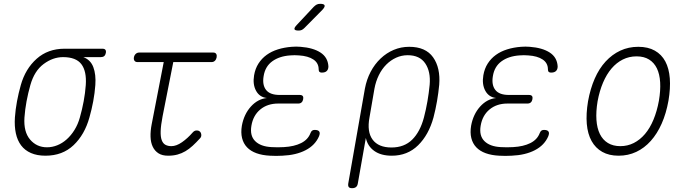

<svg xmlns="http://www.w3.org/2000/svg" viewBox="-20 -805 3640 1005"><path d="M508 -506H416Q454 -492 468.5 -453.5Q483 -415 479 -360Q476 -318 468 -275Q460 -232 448 -190Q423 -100 365 -45Q307 10 218 10Q174 10 142 -4Q110 -18 90.5 -44Q71 -70 63 -107Q55 -144 58 -190Q61 -232 69 -275Q77 -318 89 -360Q113 -445 172 -497.5Q231 -550 318 -550H516Q527 -550 531.5 -544.5Q536 -539 534 -528Q532 -517 525.5 -511.5Q519 -506 508 -506ZM226 -34Q253 -34 279.5 -44.5Q306 -55 329 -75.5Q352 -96 370 -125Q388 -154 398 -190Q410 -232 418 -275Q426 -318 429 -360Q434 -432 406 -469Q378 -506 310 -506Q257 -506 208.5 -470Q160 -434 139 -360Q127 -318 119 -275Q111 -232 108 -190Q103 -115 137.5 -74.5Q172 -34 226 -34Z M1096 -530Q1107 -530 1111.5 -523Q1116 -516 1114 -505Q1112 -494 1105 -487Q1098 -480 1087 -480H887L831 -196Q822 -149 821 -119Q820 -89 826.5 -71.5Q833 -54 846 -47Q859 -40 877 -40Q903 -40 932.5 -60.5Q962 -81 989 -112Q997 -121 1007 -122Q1017 -123 1024 -118Q1032 -113 1033.5 -101Q1035 -89 1027 -81Q1007 -59 988.5 -42Q970 -25 950.5 -13.5Q931 -2 909 4Q887 10 860 10Q829 10 809.5 -2.5Q790 -15 779.5 -37Q769 -59 768 -89Q767 -119 774 -155L837 -480H700Q689 -480 684 -487Q679 -494 681 -505Q683 -516 690.5 -523Q698 -530 709 -530Z M1699 -458Q1699 -450 1697 -444Q1695 -438 1690.5 -433.5Q1686 -429 1679.5 -427Q1673 -425 1664 -425Q1660 -425 1657 -426Q1654 -427 1652 -429Q1650 -431 1649 -434.5Q1648 -438 1648 -442Q1648 -475 1620.5 -493.5Q1593 -512 1545 -515Q1534 -516 1522 -516Q1510 -516 1499 -515Q1442 -511 1405 -484Q1368 -457 1360 -407Q1352 -361 1372.5 -334.5Q1393 -308 1444 -308H1549Q1560 -308 1564.5 -302.5Q1569 -297 1567 -286Q1565 -275 1558.5 -269Q1552 -263 1541 -263H1436Q1380 -263 1342.5 -232Q1305 -201 1296 -147Q1287 -95 1315.5 -66.5Q1344 -38 1401 -35Q1417 -34 1433.5 -34Q1450 -34 1466 -35Q1520 -38 1556 -56Q1592 -74 1605 -108Q1607 -113 1609 -116Q1611 -119 1613.5 -121Q1616 -123 1619.5 -124Q1623 -125 1627 -125Q1636 -125 1642 -123Q1648 -121 1651 -116.5Q1654 -112 1653.5 -106Q1653 -100 1650 -92Q1630 -45 1580 -19Q1530 7 1458 10Q1442 11 1425.5 11Q1409 11 1393 10Q1353 8 1322.5 -3Q1292 -14 1273 -34Q1254 -54 1247 -82.5Q1240 -111 1246 -147Q1257 -207 1293 -247Q1329 -287 1377 -292Q1339 -296 1320.5 -329.5Q1302 -363 1310 -411Q1316 -446 1333 -472.5Q1350 -499 1375.5 -517.5Q1401 -536 1434.5 -546.5Q1468 -557 1507 -560Q1518 -561 1530 -561Q1542 -561 1553 -560Q1619 -555 1657.5 -530Q1696 -505 1699 -458ZM1574 -659Q1566 -651 1559 -648Q1552 -645 1543 -645Q1524 -645 1521.5 -652Q1519 -659 1533 -674L1622 -769Q1630 -777 1637.5 -781Q1645 -785 1656 -785Q1676 -785 1679 -777Q1682 -769 1667 -753Z M1823 180Q1810 180 1805.5 174Q1801 168 1803 155L1890 -341Q1899 -389 1920 -429Q1941 -469 1972 -498.5Q2003 -528 2041 -544Q2079 -560 2122 -560Q2208 -560 2247 -505Q2286 -450 2279 -361Q2275 -319 2267.5 -275.5Q2260 -232 2249 -190Q2224 -99 2168.5 -44.5Q2113 10 2031 10Q1974 10 1939 -15Q1904 -40 1895 -83L1853 155Q1851 168 1843.5 174Q1836 180 1823 180ZM2029 -33Q2096 -33 2137.5 -74Q2179 -115 2199 -190Q2210 -232 2217.5 -275.5Q2225 -319 2229 -361Q2235 -430 2206 -473Q2177 -516 2114 -516Q2082 -516 2053.5 -503Q2025 -490 2002 -467Q1979 -444 1963 -411.5Q1947 -379 1940 -341L1914 -190Q1900 -115 1930.5 -74Q1961 -33 2029 -33Z M2899 -458Q2899 -450 2897 -444Q2895 -438 2890.5 -433.5Q2886 -429 2879.5 -427Q2873 -425 2864 -425Q2860 -425 2857 -426Q2854 -427 2852 -429Q2850 -431 2849 -434.5Q2848 -438 2848 -442Q2848 -475 2820.5 -493.5Q2793 -512 2745 -515Q2734 -516 2722 -516Q2710 -516 2699 -515Q2642 -511 2605 -484Q2568 -457 2560 -407Q2552 -361 2572.5 -334.5Q2593 -308 2644 -308H2749Q2760 -308 2764.5 -302.5Q2769 -297 2767 -286Q2765 -275 2758.5 -269Q2752 -263 2741 -263H2636Q2580 -263 2542.5 -232Q2505 -201 2496 -147Q2487 -95 2515.5 -66.5Q2544 -38 2601 -35Q2617 -34 2633.5 -34Q2650 -34 2666 -35Q2720 -38 2756 -56Q2792 -74 2805 -108Q2807 -113 2809 -116Q2811 -119 2813.5 -121Q2816 -123 2819.5 -124Q2823 -125 2827 -125Q2836 -125 2842 -123Q2848 -121 2851 -116.5Q2854 -112 2853.5 -106Q2853 -100 2850 -92Q2830 -45 2780 -19Q2730 7 2658 10Q2642 11 2625.5 11Q2609 11 2593 10Q2553 8 2522.5 -3Q2492 -14 2473 -34Q2454 -54 2447 -82.5Q2440 -111 2446 -147Q2457 -207 2493 -247Q2529 -287 2577 -292Q2539 -296 2520.5 -329.5Q2502 -363 2510 -411Q2516 -446 2533 -472.5Q2550 -499 2575.5 -517.5Q2601 -536 2634.5 -546.5Q2668 -557 2707 -560Q2718 -561 2730 -561Q2742 -561 2753 -560Q2819 -555 2857.5 -530Q2896 -505 2899 -458Z M3218 10Q3168 10 3132.5 -10Q3097 -30 3076.5 -67Q3056 -104 3051.5 -156.5Q3047 -209 3058 -275Q3070 -341 3093 -393.5Q3116 -446 3150 -483Q3184 -520 3227 -540Q3270 -560 3321 -560Q3372 -560 3407.5 -540Q3443 -520 3462.5 -483.5Q3482 -447 3486 -395Q3490 -343 3479 -278Q3467 -211 3443.5 -158Q3420 -105 3386.5 -67.5Q3353 -30 3310.5 -10Q3268 10 3218 10ZM3227 -40Q3265 -40 3297.5 -56.5Q3330 -73 3356 -103.5Q3382 -134 3400.5 -178.5Q3419 -223 3429 -278Q3438 -331 3435.5 -374Q3433 -417 3418.5 -447Q3404 -477 3377.5 -493.5Q3351 -510 3312 -510Q3273 -510 3240 -493.5Q3207 -477 3181 -446.5Q3155 -416 3136.5 -372.5Q3118 -329 3108 -275Q3099 -221 3102 -177.5Q3105 -134 3120 -103.5Q3135 -73 3162 -56.5Q3189 -40 3227 -40Z"/></svg>

Font: Maple Mono Thin
Style: Italic
Weight: 250
Italic angle: -10°
Monospace: yes
Designer: subframe7536
Version: Version 7.000